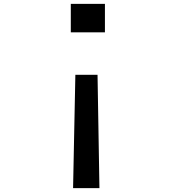

<svg xmlns="http://www.w3.org/2000/svg" viewBox="-20 -729 905 989"><path d="M482.4 -343.8H368.2L356.4 240.2H492.2ZM520.5 -709H344.7V-562.5H520.5Z"/></svg>

Font: OCR-B
Style: Regular
Weight: 400
Version: 1.1